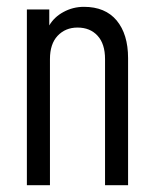

<svg xmlns="http://www.w3.org/2000/svg" viewBox="-20 -545 456 565"><path d="M59.1 -517.1H125V-470.2Q139.6 -495.1 167 -509.8Q194.8 -524.9 227.1 -524.9Q289.6 -524.9 323.2 -484.9Q356.9 -444.3 356.9 -374V0H289.1V-371.1Q289.1 -416 267.1 -439.9Q245.1 -463.9 208 -463.9Q172.4 -463.9 149.4 -439.5Q127 -415.5 127 -371.1V0H59.1Z"/></svg>

Font: D-DIN Condensed
Style: Regular
Weight: 400
Width: 3
Designer: Charles Nix
Foundry: Datto Inc.
Version: Version 1.00